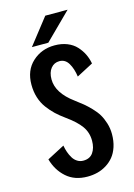

<svg xmlns="http://www.w3.org/2000/svg" viewBox="-131 -938 712 1017"><g transform="rotate(-15 225.0 -429.0)"><path d="M111.5 -728 223 -870.5H345.5L201.5 -728ZM219.5 11Q149.5 11 104.5 -28.8Q59.5 -68.5 42 -131L137.5 -181Q141 -161 147 -143.8Q153 -126.5 162.5 -110.8Q172 -95 186.8 -85.8Q201.5 -76.5 219.5 -76.5Q255.5 -76.5 273.2 -101.8Q291 -127 291 -167Q291 -212 266.2 -246.8Q241.5 -281.5 187.5 -320Q159 -340.5 138 -360.2Q117 -380 97.5 -406.2Q78 -432.5 67.8 -465.2Q57.5 -498 57.5 -536Q57.5 -614.5 107.5 -660.2Q157.5 -706 229.5 -706Q267.5 -706 298 -693.8Q328.5 -681.5 348 -660.2Q367.5 -639 379.5 -614.5Q391.5 -590 396.5 -562L306 -514.5Q300 -558.5 282.2 -588.5Q264.5 -618.5 232.5 -618.5Q203.5 -618.5 185.5 -596.2Q167.5 -574 167.5 -536Q167.5 -461 257 -395.5Q282.5 -376.5 299.2 -362.8Q316 -349 337.5 -326.8Q359 -304.5 371.5 -283.5Q384 -262.5 393 -233.8Q402 -205 402 -173.5Q402 -135.5 391.8 -104.2Q381.5 -73 364.2 -52Q347 -31 323.5 -16.5Q300 -2 274 4.5Q248 11 219.5 11Z"/></g></svg>

Font: League Mono Condensed Medium
Style: Regular
Weight: 500
Width: 1
Designer: Tyler Finck
Foundry: The League of Moveable Type / Tyler Finck
Version: Version 2.210